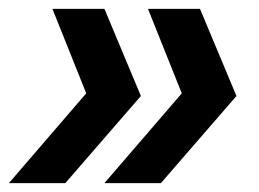

<svg xmlns="http://www.w3.org/2000/svg" viewBox="-28 -481 582 432"><path d="M-8 -69 166 -271 90 -461H207L289 -265L119 -69ZM207 -69 381 -271 305 -461H422L504 -265L334 -69Z"/></svg>

Font: Prodigy Sans SemiBold
Style: Italic
Weight: 600
Italic angle: -13°
Designer: Wei Huang
Foundry: Wei Huang
Version: Version 1.003; ttfautohint (v1.8.3)